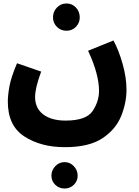

<svg xmlns="http://www.w3.org/2000/svg" viewBox="-20 -616 800 1105"><path d="M25 -31Q25 108 120.5 169.5Q216 231 353 231Q492 231 569 180Q646 129 677 52.5Q708 -24 708 -99Q708 -170 685.5 -249Q663 -328 633 -383L487 -324Q520 -253 535 -195.5Q550 -138 550 -94Q550 -32 513 23Q476 78 357 78Q276 78 229 42.5Q182 7 182 -58Q182 -110 217 -204L78 -252Q44 -172 34.5 -120Q25 -68 25 -31ZM363 -439Q395 -439 417 -461.5Q439 -484 439 -516Q439 -549 417 -572.5Q395 -596 363 -596Q330 -596 307.5 -572.5Q285 -549 285 -516Q285 -484 307.5 -461.5Q330 -439 363 -439ZM352 469Q383 469 405 447.5Q427 426 427 395Q427 364 405 340.5Q383 317 352 317Q320 317 298 340.5Q276 364 276 395Q276 426 298 447.5Q320 469 352 469Z"/></svg>

Font: Noto Sans Arabic Extra
Style: Regular
Weight: 800
Designer: Nadine Chahine - Monotype Design Team
Foundry: Monotype Imaging Inc.
Version: Version 1.902